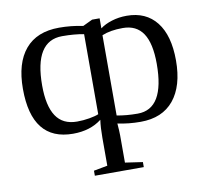

<svg xmlns="http://www.w3.org/2000/svg" viewBox="-78 -566 927 864"><g transform="rotate(-10 386.0 -134.0)"><path d="M736.8 -234.9Q736.8 -118.2 684.3 -54.2Q631.8 9.8 532.7 9.8Q477.5 9.8 427.7 -1Q430.7 34.2 430.7 54.2V178.2L510.7 189.9V212.9H287.1V189.9L350.1 178.2V50.8Q350.1 3.4 355 -30.8Q302.7 9.8 224.1 9.8Q36.1 9.8 36.1 -228Q36.1 -345.7 89.1 -408.4Q142.1 -471.2 244.1 -471.2Q298.8 -471.2 353 -460L397 -481H431.2V-435.1Q452.1 -451.2 484.4 -461.2Q516.6 -471.2 552.7 -471.2Q640.6 -471.2 688.7 -410.2Q736.8 -349.1 736.8 -234.9ZM124 -228Q124 -134.8 155 -87.9Q186 -41 251 -41Q279.8 -41 307.9 -45.9Q335.9 -50.8 350.1 -57.1V-422.9Q306.6 -431.2 251 -431.2Q124 -431.2 124 -228ZM648.9 -234.9Q648.9 -328.6 618.4 -374.3Q587.9 -419.9 525.9 -419.9Q468.8 -419.9 430.7 -403.8V-37.1Q474.1 -28.8 525.9 -28.8Q648.9 -28.8 648.9 -234.9Z"/></g></svg>

Font: Liberation Serif
Style: Regular
Weight: 400
Designer: Steve Matteson
Foundry: Ascender Corporation
Version: Version 2.1.5